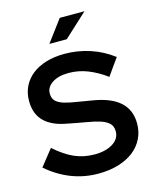

<svg xmlns="http://www.w3.org/2000/svg" viewBox="-134 -1009 904 1110"><g transform="rotate(-15 318.0 -454.0)"><path d="M11 -108Q31 -133 49.5 -156.5Q68 -180 88 -205Q149 -151 204 -127Q259 -103 324 -103Q390 -103 432.5 -129.5Q475 -156 475 -201Q475 -232 456.5 -249.5Q438 -267 404.5 -277.5Q371 -288 323 -296Q275 -304 216 -316Q128 -331 82 -376Q36 -421 36 -499Q36 -547 55 -586Q74 -625 109 -652.5Q144 -680 193.5 -695Q243 -710 304 -710Q382 -710 455.5 -686Q529 -662 592 -614Q574 -589 556 -564Q538 -539 521 -514Q468 -553 413 -575Q358 -597 298 -597Q237 -597 200 -572.5Q163 -548 163 -510Q163 -481 179 -465Q195 -449 225 -439.5Q255 -430 298.5 -423.5Q342 -417 397 -407Q502 -389 554 -341Q606 -293 606 -212Q606 -164 586 -123Q566 -82 528.5 -52.5Q491 -23 437 -6.5Q383 10 316 10Q230 10 153 -20.5Q76 -51 11 -108ZM332 -918H480Q445 -886 409.5 -853Q374 -820 339 -788H235Q259 -820 283.5 -853Q308 -886 332 -918Z"/></g></svg>

Font: Rosa Sans SemiBold
Style: Regular
Weight: 600
Designer: Pentagram / MCKL
Foundry: Pentagram / MCKL
Version: Version 1.005;September 16, 2019;FontCreator 11.5.0.2425 64-